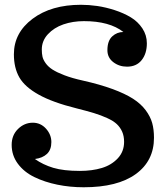

<svg xmlns="http://www.w3.org/2000/svg" viewBox="-20 -770 693 803"><path d="M330.1 13.2Q272.5 13.2 220 2.4Q167.5 -8.3 124 -29.3Q80.6 -50.3 54.7 -85.2Q28.8 -120.1 28.8 -164.1Q28.8 -204.6 55.4 -230.7Q82 -256.8 117.2 -256.8Q149.9 -256.8 172.4 -231.9Q194.8 -207 194.8 -175.8Q194.8 -143.6 176.3 -126.2Q157.7 -108.9 126 -105Q159.7 -81.1 202.9 -68.1Q246.1 -55.2 314 -55.2Q365.2 -55.2 405.8 -67.4Q446.3 -79.6 472.7 -107.9Q499 -136.2 499 -176.8Q499 -200.7 491 -219Q482.9 -237.3 468.8 -250.7Q454.6 -264.2 428.5 -276.1Q402.3 -288.1 373.3 -296.9Q344.2 -305.7 299.8 -316.9Q199.7 -341.8 141.6 -374.3Q83.5 -406.7 60.8 -446.5Q38.1 -486.3 38.1 -543Q38.1 -632.8 116.2 -691.4Q194.3 -750 318.8 -750Q351.6 -750 387 -744.9Q422.4 -739.7 460 -727.5Q497.6 -715.3 527.1 -697.5Q556.6 -679.7 575.4 -651.4Q594.2 -623 594.2 -588.9Q594.2 -545.9 572.5 -518.6Q550.8 -491.2 511.2 -491.2Q478.5 -491.2 453.9 -510Q429.2 -528.8 429.2 -560.1Q429.2 -599.1 449.2 -617.7Q469.2 -636.2 496.1 -636.2Q438 -681.6 331.1 -681.6Q284.7 -681.6 245.1 -668Q205.6 -654.3 180.2 -626.7Q154.8 -599.1 154.8 -563Q154.8 -545.9 157.7 -533Q160.6 -520 171.1 -505.4Q181.6 -490.7 199.7 -479Q217.8 -467.3 249.8 -455.1Q281.7 -442.9 326.2 -433.1Q397.9 -417 450.4 -397.7Q502.9 -378.4 536.1 -357.2Q569.3 -335.9 589.1 -309.3Q608.9 -282.7 616.5 -255.6Q624 -228.5 624 -193.8Q624 -97.2 547.9 -42Q471.7 13.2 330.1 13.2Z"/></svg>

Font: Trocchi
Style: Regular
Weight: 400
Designer: vernon adams
Version: Version 1.0; ttfautohint (v0.8) -l 6 -r 50 -G 100